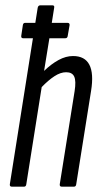

<svg xmlns="http://www.w3.org/2000/svg" viewBox="-20 -703 380 723"><path d="M25 0Q16 0 17 -9L104 -559H67Q59 -559 60 -568L66 -608Q67 -617 75 -617H113L122 -674Q124 -683 132 -683H177Q186 -683 184 -674L175 -617H234Q243 -617 242 -608L235 -568Q234 -559 226 -559H166L146 -436Q173 -462 200.5 -477Q228 -492 255 -492Q344 -492 323 -361L267 -9Q266 0 258 0H213Q204 0 205 -9L261 -360Q267 -398 259.5 -414.5Q252 -431 229 -431Q208 -431 185 -416Q162 -401 137 -375L79 -9Q78 0 70 0Z"/></svg>

Font: Sofia Sans Extra Condensed
Style: Italic
Weight: 400
Italic angle: -9°
Designer: Botio Nikoltchev, Ani Petrova
Foundry: lettersoup
Version: Version 4.101; ttfautohint (v1.8.4.7-5d5b)